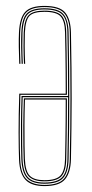

<svg xmlns="http://www.w3.org/2000/svg" viewBox="-20 -625 310 650"><path d="M130.2 -605Q181.8 -605 200.5 -582.8Q219.2 -560.5 220.2 -515Q221.5 -449 222.1 -394.4Q222.8 -339.8 222.6 -290.5Q222.5 -241.2 221.9 -191.6Q221.2 -142 220.2 -86Q219.2 -40.5 200.1 -17.8Q181 5 130.2 5Q86.5 5 66.5 -16Q46.5 -37 44.5 -84.2Q43.8 -101.5 43.4 -124.8Q43 -148 42.9 -176.4Q42.8 -204.8 43.4 -237.9Q44 -271 45.2 -308H202.5Q202.5 -350.8 202.2 -383.9Q202 -417 201.5 -448Q201 -479 200.2 -514.8Q199.5 -554.2 185.1 -569.6Q170.8 -585 130.2 -585Q93.5 -585 79.9 -571.1Q66.2 -557.2 64.2 -514.2Q63.5 -496.8 63.6 -469Q63.8 -441.2 65.2 -409H61.2Q59.8 -440 59.6 -468.4Q59.5 -496.8 60.2 -514.2Q62.2 -559.2 77.4 -574.1Q92.5 -589 130.2 -589Q172.5 -589 188 -572.6Q203.5 -556.2 204.2 -514.8Q205 -482.5 205.5 -450.6Q206 -418.8 206.2 -383.1Q206.5 -347.5 206.5 -304H49Q47.8 -264 47.2 -230.6Q46.8 -197.2 46.8 -170.1Q46.8 -143 47.2 -121.6Q47.8 -100.2 48.5 -84.2Q50.5 -34.5 71.5 -16.8Q92.5 1 130.2 1Q179 1 197.1 -20.6Q215.2 -42.2 216.2 -86Q217.2 -141.2 217.9 -192.6Q218.5 -244 218.5 -295.1Q218.5 -346.2 218 -400.2Q217.5 -454.2 216.2 -515Q215.2 -560 197 -580.5Q178.8 -601 130.2 -601Q87.5 -601 69 -582.9Q50.5 -564.8 48.2 -514.8Q47.8 -503.8 47.6 -486.9Q47.5 -470 47.9 -449.9Q48.2 -429.8 49.2 -409H45.2Q44 -437.8 43.6 -466.1Q43.2 -494.5 44.2 -515Q46.5 -565.2 65.5 -585.1Q84.5 -605 130.2 -605ZM130.2 -597Q177.2 -597 194.2 -577.8Q211.2 -558.5 212.2 -515Q213.5 -455.2 214 -401.5Q214.5 -347.8 214.5 -296.6Q214.5 -245.5 214 -193.8Q213.5 -142 212.2 -86Q211.2 -42.2 193.9 -22.6Q176.5 -3 130.2 -3Q89.5 -3 71.9 -21.9Q54.2 -40.8 52.2 -87.2Q51.8 -100.5 51.2 -130.5Q50.8 -160.5 51 -203.9Q51.2 -247.2 53 -300H210.5Q210.5 -366.5 209.9 -416Q209.2 -465.5 208.2 -514.8Q207.5 -558.8 190.5 -575.9Q173.5 -593 130.2 -593Q90 -593 74.1 -576.8Q58.2 -560.5 56.2 -514.5Q55.5 -497.2 55.6 -469.1Q55.8 -441 57.2 -409H53.2Q52 -434.2 51.6 -463.8Q51.2 -493.2 52.2 -514.5Q54.2 -563 71.4 -580Q88.5 -597 130.2 -597ZM210.5 -296H56.8Q55.2 -249.5 55 -207.2Q54.8 -165 55.2 -133.4Q55.8 -101.8 56.2 -87.2Q58.2 -42 75 -24.5Q91.8 -7 130.2 -7Q174 -7 190.8 -25.4Q207.5 -43.8 208.2 -86.2Q209.2 -134.8 209.9 -183Q210.5 -231.2 210.5 -296ZM206.5 -292Q206.5 -249.5 206.2 -216.9Q206 -184.2 205.5 -153.6Q205 -123 204.2 -86.2Q203.5 -45 187.8 -28Q172 -11 130.2 -11Q95.5 -11 78.8 -26.5Q62 -42 60.2 -87Q59.8 -100 59.1 -129.1Q58.5 -158.2 58.8 -199.9Q59 -241.5 60.8 -292ZM202.5 -288H64.5Q63 -242.2 62.9 -201.5Q62.8 -160.8 63.2 -130.8Q63.8 -100.8 64.2 -87Q66 -44.5 81.1 -29.8Q96.2 -15 130.2 -15Q170.5 -15 185 -31.1Q199.5 -47.2 200.2 -86.2Q201 -121.8 201.5 -151.9Q202 -182 202.2 -214.2Q202.5 -246.5 202.5 -288Z"/></svg>

Font: Big Shoulders Inline Display SC Thin
Style: Regular
Weight: 100
Designer: Patric King
Foundry: XO Type Co
Version: Version 2.002